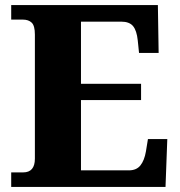

<svg xmlns="http://www.w3.org/2000/svg" viewBox="-20 -734 705 754"><path d="M24 -57H71Q117 -57 117 -111V-598Q117 -633 104.5 -645Q92 -657 70 -657H24V-714H600L603 -526H526L521 -575Q517 -614 502.5 -631.5Q488 -649 456 -649H298V-405H534V-341H298V-65H486Q516 -65 531.5 -84.5Q547 -104 553 -139L561 -188H637L630 0H24Z"/></svg>

Font: Noto Serif ExtraBold
Style: Regular
Weight: 800
Designer: Monotype Design Team
Foundry: Monotype Imaging Inc.
Version: Version 1.001